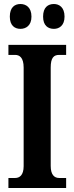

<svg xmlns="http://www.w3.org/2000/svg" viewBox="-20 -938 371 958"><path d="M249 -794C275 -794 302 -810 302 -855C302 -902 275 -918 249 -918C220 -918 195 -902 195 -855C195 -810 220 -794 249 -794ZM82 -794C109 -794 137 -810 137 -855C137 -902 109 -918 82 -918C54 -918 29 -902 29 -855C29 -810 54 -794 82 -794ZM22 0H310V-50H275C252 -50 233 -65 233 -110V-601C233 -651 249 -664 275 -664H310V-714H22V-664H56C77 -664 98 -651 98 -601V-109C98 -63 77 -50 56 -50H22Z"/></svg>

Font: Noto Serif Khmer ExtraCondensed
Style: Bold
Weight: 700
Width: 2
Designer: Danh Hong and the Monotype Design Team
Foundry: Monotype Imaging Inc.
Version: Version 2.004